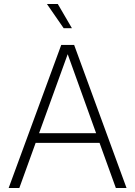

<svg xmlns="http://www.w3.org/2000/svg" viewBox="-20 -933 671 953"><path d="M23 0 284 -710H348L608 0H555L474 -224H157L76 0ZM174 -272H457L316 -664ZM296 -793 213 -913H267L337 -793Z"/></svg>

Font: Geist ExtLt
Style: Regular
Weight: 400
Designer: Basement.studio, Andrés Briganti, Mateo Zaragoza
Foundry: Basement.studio, Vercel, Andrés Briganti, Guido Ferreyra, Mateo Zaragoza
Version: Version 1.401